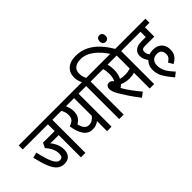

<svg xmlns="http://www.w3.org/2000/svg" viewBox="-76 -1527 2278 2278"><g transform="rotate(-45 1063.0 -388.0)"><path d="M497 -554V0H422V-373H325Q300 -373 282 -375Q311 -342 329.5 -299Q348 -256 348 -206Q348 -149 318 -115.5Q288 -82 231 -82Q179 -82 141.5 -112Q104 -142 75 -211Q46 -280 19 -396L87 -414Q116 -284 147.5 -217.5Q179 -151 224 -151Q250 -151 261 -167Q272 -183 272 -213Q272 -259 251 -302Q230 -345 197 -380L227 -441H422V-554H0V-622H573V-554Z M1012 -622V-554H936V0H861V-169Q841 -154 816 -144Q791 -134 757 -134Q686 -134 644 -192.5Q602 -251 588 -354Q631 -367 653 -390.5Q675 -414 675 -458Q675 -486 666.5 -511Q658 -536 648 -554H561V-622ZM669 -306Q693 -202 761 -202Q793 -202 817.5 -217Q842 -232 861 -256V-554H725Q736 -529 743 -501Q750 -473 750 -447Q750 -394 728.5 -360Q707 -326 669 -306Z M1064 -554H1000V-622H1059Q1050 -643 1042 -670Q1034 -697 1034 -728Q1034 -805 1085 -850.5Q1136 -896 1227 -896Q1316 -896 1388 -860Q1460 -824 1518.5 -760.5Q1577 -697 1623 -615H1541Q1480 -710 1403.5 -768.5Q1327 -827 1241 -827Q1177 -827 1143 -798Q1109 -769 1109 -717Q1109 -685 1116.5 -662Q1124 -639 1133 -622H1215V-554H1139V0H1064ZM1551 -815Q1551 -839 1564 -854.5Q1577 -870 1600 -870Q1624 -870 1636.5 -854.5Q1649 -839 1649 -815Q1649 -790 1636.5 -775Q1624 -760 1600 -760Q1577 -760 1564 -775Q1551 -790 1551 -815Z M1651 -554V0H1576V-266Q1556 -258 1536 -255.5Q1516 -253 1491 -253Q1458 -253 1426.5 -260Q1395 -267 1372 -278Q1356 -262 1336 -249Q1366 -196 1408.5 -138.5Q1451 -81 1492 -32L1434 12Q1375 -63 1334.5 -124.5Q1294 -186 1267 -232Q1248 -266 1240 -291.5Q1232 -317 1232 -338Q1232 -359 1244.5 -375.5Q1257 -392 1285 -392Q1315 -392 1340 -359Q1350 -377 1355.5 -401Q1361 -425 1361 -459Q1361 -513 1348 -554H1203V-622H1727V-554ZM1482 -321Q1509 -321 1531 -324.5Q1553 -328 1576 -336V-554H1423Q1429 -535 1432.5 -508.5Q1436 -482 1436 -457Q1436 -417 1428 -385Q1420 -353 1408 -331Q1425 -327 1443.5 -324Q1462 -321 1482 -321Z M1948 -65Q1969 -76 1987 -96.5Q2005 -117 2005 -150Q2005 -188 1986 -209.5Q1967 -231 1925 -231Q1881 -231 1855.5 -204.5Q1830 -178 1830 -131Q1830 -82 1853 -35Q1876 12 1937 76L1883 120Q1825 52 1790.5 -6.5Q1756 -65 1756 -132Q1756 -170 1769 -200Q1782 -230 1804 -251Q1790 -270 1777.5 -296.5Q1765 -323 1765 -356Q1765 -403 1795 -431Q1812 -447 1837 -456Q1862 -465 1911 -465H1975V-554H1715V-622H2126V-554H2050V-397H1896Q1876 -397 1865 -394Q1854 -391 1847 -383Q1843 -379 1840.5 -370.5Q1838 -362 1838 -354Q1838 -320 1863 -288Q1893 -299 1926 -299Q1980 -299 2013.5 -278.5Q2047 -258 2062.5 -225.5Q2078 -193 2078 -155Q2078 -97 2051.5 -62.5Q2025 -28 1981 -5Z"/></g></svg>

Font: Noto Sans ExtraCondensed
Style: Regular
Weight: 400
Width: 2
Designer: Monotype Design Team
Foundry: Monotype Imaging Inc.
Version: Version 2.013; ttfautohint (v1.8.4.7-5d5b)